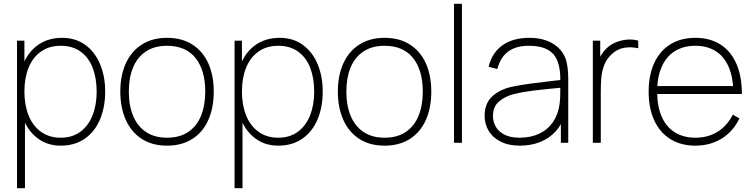

<svg xmlns="http://www.w3.org/2000/svg" viewBox="-20 -755 3982 1015"><path d="M301 15Q231.5 15 180.8 -22.5Q130 -60 103.5 -124.8Q77 -189.5 77 -271Q77 -354 103.8 -418.2Q130.5 -482.5 183 -518.8Q235.5 -555 309 -555Q379.5 -555 430.8 -517.8Q482 -480.5 509 -416Q536 -351.5 536 -271Q536 -189 508.8 -124Q481.5 -59 428.5 -22Q375.5 15 301 15ZM70 240V-540H109V-115H112V240ZM301 -27Q362 -27 404.8 -58.5Q447.5 -90 469.2 -145.2Q491 -200.5 491 -271Q491 -341.5 470 -396.2Q449 -451 406.2 -482Q363.5 -513 301 -513Q239.5 -513 196.2 -482.2Q153 -451.5 131 -397Q109 -342.5 109 -271Q109 -200.5 131 -145.2Q153 -90 196.2 -58.5Q239.5 -27 301 -27Z M863 15Q784.5 15 729 -21Q673.5 -57 644.8 -121.8Q616 -186.5 616 -271Q616 -356 645.2 -420.2Q674.5 -484.5 730.2 -519.8Q786 -555 863 -555Q942 -555 997.5 -519.2Q1053 -483.5 1081.5 -419.5Q1110 -355.5 1110 -271Q1110 -185 1081.2 -120.5Q1052.5 -56 996.8 -20.5Q941 15 863 15ZM863 -27Q929.5 -27 974.8 -57.2Q1020 -87.5 1042.5 -142.5Q1065 -197.5 1065 -271Q1065 -384 1013.5 -448.5Q962 -513 863 -513Q796 -513 750.8 -482.5Q705.5 -452 683.2 -397.8Q661 -343.5 661 -271Q661 -197 684 -142Q707 -87 752.2 -57Q797.5 -27 863 -27Z M1451 15Q1381.5 15 1330.8 -22.5Q1280 -60 1253.5 -124.8Q1227 -189.5 1227 -271Q1227 -354 1253.8 -418.2Q1280.5 -482.5 1333 -518.8Q1385.5 -555 1459 -555Q1529.5 -555 1580.8 -517.8Q1632 -480.5 1659 -416Q1686 -351.5 1686 -271Q1686 -189 1658.8 -124Q1631.5 -59 1578.5 -22Q1525.5 15 1451 15ZM1220 240V-540H1259V-115H1262V240ZM1451 -27Q1512 -27 1554.8 -58.5Q1597.5 -90 1619.2 -145.2Q1641 -200.5 1641 -271Q1641 -341.5 1620 -396.2Q1599 -451 1556.2 -482Q1513.5 -513 1451 -513Q1389.5 -513 1346.2 -482.2Q1303 -451.5 1281 -397Q1259 -342.5 1259 -271Q1259 -200.5 1281 -145.2Q1303 -90 1346.2 -58.5Q1389.5 -27 1451 -27Z M2013 15Q1934.5 15 1879 -21Q1823.5 -57 1794.8 -121.8Q1766 -186.5 1766 -271Q1766 -356 1795.2 -420.2Q1824.5 -484.5 1880.2 -519.8Q1936 -555 2013 -555Q2092 -555 2147.5 -519.2Q2203 -483.5 2231.5 -419.5Q2260 -355.5 2260 -271Q2260 -185 2231.2 -120.5Q2202.5 -56 2146.8 -20.5Q2091 15 2013 15ZM2013 -27Q2079.5 -27 2124.8 -57.2Q2170 -87.5 2192.5 -142.5Q2215 -197.5 2215 -271Q2215 -384 2163.5 -448.5Q2112 -513 2013 -513Q1946 -513 1900.8 -482.5Q1855.5 -452 1833.2 -397.8Q1811 -343.5 1811 -271Q1811 -197 1834 -142Q1857 -87 1902.2 -57Q1947.5 -27 2013 -27Z M2380 0V-735H2422V0Z M2729 15Q2668.5 15 2626.2 -6.5Q2584 -28 2563 -63.8Q2542 -99.5 2542 -143Q2542 -209 2583 -246.2Q2624 -283.5 2689 -297Q2735 -306.5 2783.2 -312.8Q2831.5 -319 2910.5 -328.5Q2924.5 -330 2936.2 -331.2Q2948 -332.5 2957 -334L2942 -324Q2943.5 -389 2927.8 -430.5Q2912 -472 2875 -492.5Q2838 -513 2776 -513Q2708 -513 2666.8 -482.8Q2625.5 -452.5 2609 -390L2563 -402Q2581 -476.5 2636.5 -515.8Q2692 -555 2778 -555Q2852 -555 2902.2 -524.8Q2952.5 -494.5 2971 -442Q2977.5 -422.5 2980.8 -394.5Q2984 -366.5 2984 -338V0H2945V-148L2965 -147Q2950.5 -96.5 2916.8 -59.8Q2883 -23 2834.8 -4Q2786.5 15 2729 15ZM2727 -27Q2785 -27 2830 -48Q2875 -69 2902.8 -109Q2930.5 -149 2938 -204Q2941 -225 2941.5 -247Q2942 -269 2942 -301.5V-310L2964 -293L2937 -290.5Q2861 -283.5 2803 -276.5Q2745 -269.5 2698 -258Q2651.5 -246.5 2618.8 -219.2Q2586 -192 2586 -142Q2586 -113.5 2599.8 -87.2Q2613.5 -61 2645.2 -44Q2677 -27 2727 -27Z M3114 0V-540H3153V-411L3140 -428Q3148 -449 3160.8 -468.2Q3173.5 -487.5 3187 -500Q3208 -520.5 3238.2 -532.2Q3268.5 -544 3299.2 -545.8Q3330 -547.5 3354 -540V-500Q3315.5 -508.5 3279.2 -502.2Q3243 -496 3213 -468Q3186.5 -443.5 3174 -410.2Q3161.5 -377 3158.8 -344.5Q3156 -312 3156 -266V0Z M3656 15Q3580 15 3524.2 -19.5Q3468.5 -54 3438.8 -118.2Q3409 -182.5 3409 -270Q3409 -358 3438.8 -422.2Q3468.5 -486.5 3524 -520.8Q3579.5 -555 3656 -555Q3733 -555 3788.2 -520Q3843.5 -485 3872.8 -418.2Q3902 -351.5 3902 -258H3857V-272Q3855 -349.5 3831.2 -403.2Q3807.5 -457 3763 -485Q3718.5 -513 3656 -513Q3592.5 -513 3547 -484.2Q3501.5 -455.5 3477.8 -401Q3454 -346.5 3454 -270Q3454 -193.5 3477.8 -139Q3501.5 -84.5 3547 -55.8Q3592.5 -27 3656 -27Q3722.5 -27 3773.2 -58.2Q3824 -89.5 3854 -149L3889 -129Q3867 -83 3832.5 -50.8Q3798 -18.5 3753.2 -1.8Q3708.5 15 3656 15ZM3436 -258V-300H3876V-258Z"/></svg>

Font: Hauora
Style: Regular
Weight: 400
Designer: Wayne Shih
Foundry: WCYS
Version: Version 1.001